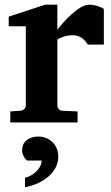

<svg xmlns="http://www.w3.org/2000/svg" viewBox="-20 -520 472 817"><path d="M354 -330.1Q350.6 -335 345.5 -341.8Q340.3 -348.6 332.8 -355Q325.2 -361.3 314.5 -365.7Q303.7 -370.1 289.1 -370.1Q274.9 -370.1 262.7 -367.2Q250.5 -364.3 242.2 -360.8Q231.9 -356.9 224.1 -352.1V-71.8Q224.1 -63 230.2 -55.9Q236.3 -48.8 246.1 -48.8L310.1 -45.9V1H23.9V-45.9L67.9 -48.8Q77.1 -49.8 83.5 -56.4Q89.8 -63 89.8 -71.8V-408.2H17.1V-449.2L171.9 -500H224.1V-394Q233.4 -405.8 249.3 -423.8Q265.1 -441.9 283.7 -458.7Q302.2 -475.6 322 -487.8Q341.8 -500 358.9 -500Q367.7 -500 377 -498.5Q386.2 -497.1 394.8 -494.4Q403.3 -491.7 410.4 -488.5Q417.5 -485.4 421.9 -481.9V-330.1ZM228 146Q228 171.4 216.8 192.9Q205.6 214.4 186 231.2Q166.5 248 140.9 259.8Q115.2 271.5 86.4 276.9V236.8Q101.1 232.9 113.8 225.3Q126.5 217.8 136.2 207.8Q146 197.8 151.6 186.3Q157.2 174.8 157.2 163.1H94.2Q84.5 153.8 79.3 142.3Q74.2 130.9 74.2 119.1Q74.2 104.5 79.8 93.5Q85.4 82.5 95 75.4Q104.5 68.4 116.7 64.7Q128.9 61 142.1 61Q161.1 61 177 67.6Q192.9 74.2 204.3 85.9Q215.8 97.7 221.9 113Q228 128.4 228 146Z"/></svg>

Font: Charis SIL Phon
Style: Bold
Weight: 700
Foundry: SIL International
Version: Version 5.000